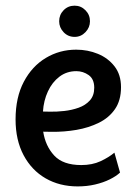

<svg xmlns="http://www.w3.org/2000/svg" viewBox="-20 -663 489 687"><path d="M258 4Q193.3 4 143.2 -24.9Q93.1 -53.8 64.4 -107.8Q35.7 -161.8 35.7 -235.7Q35.7 -314.6 65.2 -370.4Q94.6 -426.1 144 -455.7Q193.3 -485.3 252.5 -485.3Q294 -485.3 330.4 -470.3Q366.8 -455.3 389.9 -425.5Q413 -395.8 413 -351.1Q413 -303.9 391.5 -272.7Q370 -241.5 333.7 -223.7Q297.5 -205.9 253.8 -198.3Q210 -190.8 165.1 -191.3L134.6 -191.8Q142.5 -140.6 174 -106.5Q205.5 -72.4 270.8 -72.4Q310.1 -72.4 339.6 -86.1Q369 -99.8 389.4 -116.8L409.5 -45.5Q395.8 -32.6 372.8 -21.2Q349.8 -9.8 320.5 -2.9Q291.3 4 258 4ZM133.7 -263.9 159 -263.4Q182.3 -262.9 209.7 -265.9Q237 -268.9 261.4 -277.6Q285.8 -286.3 301.5 -303.6Q317.2 -321 317.2 -349Q317.2 -380.1 297.3 -394.3Q277.4 -408.4 253.1 -408.4Q218.6 -408.4 192.6 -388.6Q166.6 -368.8 151.4 -335.9Q136.2 -303 133.7 -263.9ZM247 -531Q223.4 -531 207.5 -547.9Q191.7 -564.7 191.7 -586.9Q191.7 -610 207.5 -626.3Q223.4 -642.7 247 -642.7Q269.7 -642.7 285.8 -626.3Q301.9 -610 301.9 -586.9Q301.9 -564.7 285.8 -547.9Q269.7 -531 247 -531Z"/></svg>

Font: Kreon Light
Style: Regular
Weight: 300
Designer: Julia Petretta
Foundry: Julia Petretta and Eli Heuer
Version: Version 2.002